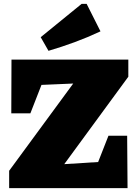

<svg xmlns="http://www.w3.org/2000/svg" viewBox="-20 -966 707 986"><path d="M27 0V-89L356 -537L193 -530L136 -384H38L39 -660H639V-572L310 -123L484 -134L537 -269H633L635 0ZM229 -705 189 -775 399 -946H425L496 -805Q430 -774 363.5 -749.5Q297 -725 229 -705Z"/></svg>

Font: Piazzolla Black
Style: Regular
Weight: 900
Designer: Juan Pablo del Peral
Foundry: Huerta Tipografica
Version: Version 1.330